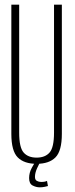

<svg xmlns="http://www.w3.org/2000/svg" viewBox="-20 -695 322 821"><path d="M136.5 5.5Q83 5.5 55.8 -22Q28.5 -49.5 28.5 -122.5V-675H62V-128Q62 -64.5 81 -42.8Q100 -21 136.5 -21Q173 -21 192 -42.8Q211 -64.5 211 -128V-675H244.5V-122.5Q244.5 -49.5 217.2 -22Q190 5.5 136.5 5.5ZM150 106Q134.5 106 119.5 98.2Q104.5 90.5 104.5 66.5Q104.5 43.5 115.8 23Q127 2.5 130 0H150.5Q148.5 3 139 23.5Q129.5 44 129.5 61.5Q129.5 74 137.8 78.5Q146 83 156 83Q172.5 83 181 78.5L185 100.5Q181.5 101.5 171.2 103.8Q161 106 150 106Z"/></svg>

Font: Anybody Condensed ExtraLight
Style: Regular
Weight: 200
Width: 3
Designer: Tyler Finck
Foundry: Etcetera Type Company
Version: Version 1.010; ttfautohint (v1.8.3) -l 8 -r 50 -G 200 -x 14 